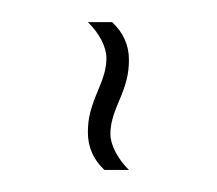

<svg xmlns="http://www.w3.org/2000/svg" viewBox="-60 -724 691 612"><g transform="rotate(-90 286.0 -418.5)"><path d="M49.8 -353.5V-431.6Q99.1 -484.4 169.9 -484.4Q204.1 -484.4 234.1 -476.6Q264.2 -468.8 301.8 -452.6Q334.5 -438.5 358.6 -431.9Q382.8 -425.3 405.8 -425.3Q432.6 -425.3 463.1 -440.9Q493.7 -456.5 521 -484.4V-407.2Q470.7 -353.5 400.9 -353.5Q366.2 -353.5 336.2 -361.3Q306.2 -369.1 269 -385.3Q235.4 -399.9 211.4 -406.2Q187.5 -412.6 164.1 -412.6Q138.7 -412.6 107.4 -396.5Q76.2 -380.4 49.8 -353.5ZM146.5 -92.8ZM146.5 -743.7Z"/></g></svg>

Font: Noto Sans Telugu UI
Style: Regular
Weight: 400
Designer: Monotype Design Team
Foundry: Monotype Imaging Inc.
Version: Version 1.05